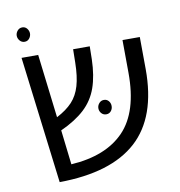

<svg xmlns="http://www.w3.org/2000/svg" viewBox="-79 -759 788 841"><g transform="rotate(-10 315.0 -338.0)"><path d="M119 10 49 -555H123L157 -272Q201 -295 226.5 -322.5Q252 -350 264 -391Q276 -432 277 -494L278 -553H352L351 -495Q349 -422 330.5 -369.5Q312 -317 271.5 -279.5Q231 -242 165 -212L183 -58Q339 -68 419.5 -152Q500 -236 499 -409L498 -555H575L576 -412Q577 -199 463 -95.5Q349 8 119 10ZM372 -311Q385 -311 393 -301.5Q401 -292 401 -279Q401 -266 393 -256.5Q385 -247 372 -247Q359 -247 350.5 -256.5Q342 -266 342 -279Q342 -291 350.5 -301Q359 -311 372 -311ZM75 -686Q88 -686 96 -676Q104 -666 104 -654Q104 -642 96 -632Q88 -622 75 -622Q62 -622 53.5 -632Q45 -642 45 -654Q45 -666 53.5 -676Q62 -686 75 -686Z"/></g></svg>

Font: Assistant
Style: Regular
Weight: 400
Designer: Hebrew By Ben Nathan, Latin by Paul Hunt
Version: Version 3.000